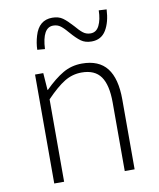

<svg xmlns="http://www.w3.org/2000/svg" viewBox="-87 -852 760 920"><g transform="rotate(-10 293.0 -392.0)"><path d="M102 -530H142L148 -447H150Q197 -494 239 -518.5Q281 -543 332 -543Q414 -543 453.5 -492.5Q493 -442 493 -340V0H445V-334Q445 -419 416 -460Q387 -501 323 -501Q278 -501 239.5 -477.5Q201 -454 150 -401V0H102ZM300 -698Q280 -722 264.5 -734Q249 -746 228 -746Q175 -746 170 -642L133 -645Q134 -679 144 -712Q165 -784 230 -784Q261 -784 281 -769.5Q301 -755 327 -726Q347 -702 362.5 -690Q378 -678 399 -678Q427 -678 441 -706.5Q455 -735 456 -780L494 -778Q491 -716 467.5 -677.5Q444 -639 397 -639Q366 -639 345.5 -654Q325 -669 300 -698Z"/></g></svg>

Font: Merged Yaku Han JP ExtraLight
Style: Regular
Weight: 250
Designer: Ryoko NISHIZUKA 西塚涼子 (kana, bopomofo & ideographs); Paul D. Hunt (Latin, Greek & Cyrillic); Sandoll Communications 산돌커뮤니
Foundry: Adobe
Version: Version 2.004